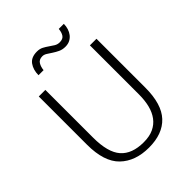

<svg xmlns="http://www.w3.org/2000/svg" viewBox="-231 -942 1073 1073"><g transform="rotate(-45 306.0 -405.0)"><path d="M78 -630H130V-253Q130 -136 175 -85Q220 -34 312 -34Q358 -34 390 -49Q422 -64 442.5 -91.5Q463 -119 472.5 -157Q482 -195 482 -241V-630H534V-244Q534 -114 477 -53Q420 8 312 8Q204 8 141 -53Q78 -114 78 -249ZM161 -715Q161 -757 181.5 -786Q202 -815 248 -815Q270 -815 286 -806.5Q302 -798 316 -788Q330 -778 344 -769.5Q358 -761 375 -761Q401 -761 411.5 -777Q422 -793 424 -818H464Q464 -799 458.5 -781.5Q453 -764 442.5 -750.5Q432 -737 416.5 -729Q401 -721 380 -721Q357 -721 339 -729.5Q321 -738 306 -748Q291 -758 277.5 -766.5Q264 -775 251 -775Q225 -775 214 -757Q203 -739 201 -715Z"/></g></svg>

Font: Mukta Malar ExtraLight
Style: Regular
Weight: 275
Designer: Aadarsh Rajan, Girish Dalvi, Yashodeep Gholap
Foundry: Ek Type
Version: Version 2.538;PS 1.000;hotconv 16.6.51;makeotf.lib2.5.65220;